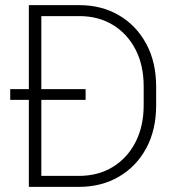

<svg xmlns="http://www.w3.org/2000/svg" viewBox="-20 -731 695 751"><path d="M314.9 -340.3H20V-382.3H314.9ZM123 0V-43H288.1Q364.3 -43 421.4 -78.1Q478.5 -113.3 510.3 -175.5Q542 -237.8 542 -319.3V-393.1Q542 -475.6 510.3 -537.1Q478.5 -598.6 421.9 -633.3Q365.2 -668 290.5 -668H120.1V-710.9H290.5Q377.9 -710.9 445.8 -670.9Q513.7 -630.9 552.2 -559.3Q590.8 -487.8 590.8 -391.6V-319.3Q590.8 -223.1 552.2 -151.6Q513.7 -80.1 445.3 -40Q377 0 288.1 0ZM141.6 0H92.8V-710.9H141.6Z"/></svg>

Font: Heebo ExtraLight
Style: Regular
Weight: 250
Designer: Oded Ezer
Foundry: Ezer Type House
Version: Version 3.100